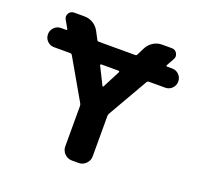

<svg xmlns="http://www.w3.org/2000/svg" viewBox="-128 -892 1038 1009"><g transform="rotate(20 391.5 -388.0)"><path d="M448.2 -541Q449.2 -543.9 447.8 -545.9Q446.3 -547.9 443.4 -547.9H347.7Q344.7 -547.9 343.3 -545.9Q341.8 -543.9 342.8 -541L391.6 -443.4Q392.6 -441.4 394.5 -441.4Q396.5 -441.4 397.5 -443.4ZM83 -547.9Q60.5 -547.9 44.9 -563.5Q29.3 -579.1 29.3 -601.6Q29.3 -624 44.9 -639.6Q60.5 -655.3 83 -655.3H111.3Q114.3 -655.3 115.7 -657.2Q117.2 -659.2 115.2 -662.1L90.8 -705.1Q85.9 -712.9 85.9 -721.2Q85.9 -729.5 90.8 -738.3Q100.6 -754.9 120.1 -754.9H177.7Q204.1 -754.9 226.6 -741.2Q249 -727.5 261.7 -703.1L283.2 -662.1Q286.1 -655.3 293 -655.3H498Q504.9 -655.3 507.8 -662.1L528.3 -703.1Q540 -726.6 562.5 -740.7Q585 -754.9 611.3 -754.9H666Q685.5 -754.9 695.3 -738.3Q700.2 -729.5 700.2 -720.7Q700.2 -712.9 695.3 -704.1L671.9 -662.1Q669.9 -659.2 671.4 -657.2Q672.9 -655.3 675.8 -655.3H704.1Q726.6 -655.3 742.2 -639.6Q757.8 -624 757.8 -601.6Q757.8 -579.1 742.2 -563.5Q726.6 -547.9 704.1 -547.9H613.3Q605.5 -547.9 601.6 -541L473.6 -318.4Q469.7 -311.5 469.7 -304.7V-78.1Q469.7 -54.7 452.6 -37.6Q435.5 -20.5 412.1 -20.5H374Q350.6 -20.5 333.5 -37.6Q316.4 -54.7 316.4 -78.1V-304.7Q316.4 -311.5 312.5 -318.4L184.6 -541Q180.7 -547.9 173.8 -547.9Z"/></g></svg>

Font: Gen Jyuu Gothic P Bold
Style: Bold
Weight: 700
Designer: [Source Han Sans]
Ryoko NISHIZUKA  (kana & ideographs); Paul D. Hunt (Latin, Greek & Cyrillic); Wenlong ZHANG  (bopomofo
Version: Version 1.002.20150607